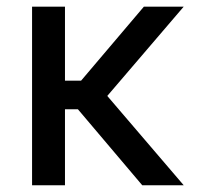

<svg xmlns="http://www.w3.org/2000/svg" viewBox="-20 -550 641 570"><path d="M172.9 0H75.2V-530.3H172.9ZM264.6 -225.6H141.6L126 -310.5H220.7L407.2 -530.3H525.4ZM208 -229.5 270.5 -297.9 525.4 0H402.3Z"/></svg>

Font: Pretendard JP Variable
Style: Regular
Weight: 400
Designer: Base glyphs from Inter by Rasmus Andersson; Hangul glyphs from Noto Sans CJK(Source Han Sans) by Jang Soo-young and Kang
Foundry: Kil Hyung-jin
Version: Version 1.307;Glyphs 3.2 (3192)